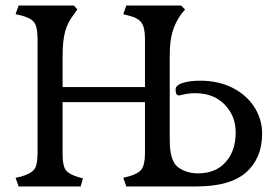

<svg xmlns="http://www.w3.org/2000/svg" viewBox="-20 -670 1002 690"><path d="M36 -31 58 -36Q93 -47 104 -62.5Q115 -78 115 -120V-530Q115 -572 103.5 -588.5Q92 -605 58 -614L36 -619L47 -650H246L258 -636L246 -619Q223 -590 214 -556.5Q205 -523 205 -469V-357H501V-530Q501 -571 488.5 -588.5Q476 -606 442 -614L423 -619L434 -650H631L645 -636L631 -619Q609 -588 599.5 -554.5Q590 -521 590 -469V-166Q590 -91 620 -69Q650 -47 692 -47Q755 -47 791 -87.5Q827 -128 827 -194Q827 -254 787 -294.5Q747 -335 683 -335Q659 -335 642.5 -331Q626 -327 623 -327Q611 -327 611 -348Q611 -364 636.5 -372Q662 -380 699 -380Q766 -380 816.5 -354Q867 -328 894.5 -284.5Q922 -241 922 -190Q922 -102 865 -51Q808 0 686 0H434L423 -31L442 -36Q477 -45 489 -62Q501 -79 501 -120V-303H205V-114Q205 -75 216 -59.5Q227 -44 260 -34L278 -29L270 0H47Z"/></svg>

Font: Kurale
Style: Regular
Weight: 400
Designer: Eduardo Rodriguez Tunni
Foundry: Eduardo Rodriguez Tunni
Version: Version 2.000